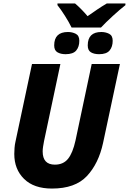

<svg xmlns="http://www.w3.org/2000/svg" viewBox="-20 -1086 749 1116"><path d="M282 10Q417 10 485 -62.5Q553 -135 579 -255L677 -714H513L419 -270Q403 -197 375.5 -163Q348 -129 299 -129Q228 -129 228 -206Q228 -219 230.5 -234.5Q233 -250 236 -266L331 -714H166L70 -263Q66 -246 64.5 -226.5Q63 -207 63 -191Q63 -102 120 -46Q177 10 282 10ZM396 -926H567Q594 -955 635.5 -993Q677 -1031 709 -1056V-1066H601Q572 -1049 544 -1030Q516 -1011 489 -992Q475 -1009 453.5 -1031Q432 -1053 416 -1066H314V-1056Q334 -1031 357.5 -994Q381 -957 396 -926ZM556 -771Q599 -771 617 -792.5Q635 -814 635 -849Q635 -879 614.5 -889.5Q594 -900 569 -900Q490 -900 490 -822Q490 -793 508.5 -782Q527 -771 556 -771ZM361 -771Q405 -771 423 -792.5Q441 -814 441 -849Q441 -879 420.5 -889.5Q400 -900 375 -900Q295 -900 295 -822Q295 -793 314 -782Q333 -771 361 -771Z"/></svg>

Font: Noto Sans Display Extra
Style: Italic
Weight: 800
Italic angle: -12°
Designer: Monotype Design Team
Foundry: Monotype Imaging Inc.
Version: Version 1.900